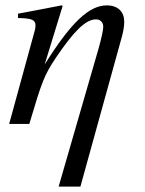

<svg xmlns="http://www.w3.org/2000/svg" viewBox="-20 -461 540 714"><path d="M213 -439 209 -441C156 -430 128 -426 47 -410V-394C98 -393 112 -387 112 -367C112 -361 111 -355 110 -350L14 0H89C136 -158 144 -181 189 -248C252 -341 297 -389 337 -389C352 -389 364 -379 364 -361C364 -349 356 -314 347 -282L198 233H279L432 -320C438 -341 442 -362 442 -380C442 -416 420 -441 377 -441C313 -441 246 -381 146 -221Z"/></svg>

Font: STIXGeneral
Style: Italic
Weight: 400
Italic angle: -16.33°
Designer: MicroPress Inc., with final additions and corrections provided by Coen Hoffman, Elsevier (retired)
Version: Version 1.1.0